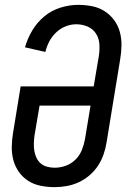

<svg xmlns="http://www.w3.org/2000/svg" viewBox="-20 -763 540 791"><path d="M205 8Q176 8 148 2.5Q120 -3 97 -17.5Q74 -32 58 -54.5Q42 -77 35 -103.5Q28 -130 28.5 -159Q29 -188 34 -217L65 -407H366L387 -531Q391 -556 389.5 -580.5Q388 -605 375.5 -624.5Q363 -644 341 -653.5Q319 -663 294 -663Q272 -663 250.5 -654.5Q229 -646 211.5 -629.5Q194 -613 183 -592Q172 -571 167 -549L83 -568Q93 -604 113 -637.5Q133 -671 162.5 -695.5Q192 -720 229 -731.5Q266 -743 302 -743Q331 -743 359 -737.5Q387 -732 410 -717.5Q433 -703 449.5 -681Q466 -659 473.5 -632Q481 -605 480.5 -576Q480 -547 475 -518L419 -176Q415 -151 406.5 -126.5Q398 -102 383.5 -80Q369 -58 348.5 -40.5Q328 -23 304 -12Q280 -1 254.5 3.5Q229 8 205 8ZM205 -72Q228 -72 250.5 -80Q273 -88 290.5 -105Q308 -122 317 -144.5Q326 -167 330 -189L353 -328H143L122 -204Q120 -188 119.5 -172Q119 -156 121.5 -141Q124 -126 130.5 -112.5Q137 -99 148 -89.5Q159 -80 174.5 -76Q190 -72 205 -72Z"/></svg>

Font: Iosevka Term Curly Medium
Style: Italic
Weight: 500
Italic angle: -9°
Designer: Belleve Invis
Foundry: Belleve Invis
Version: Version 32.3.0